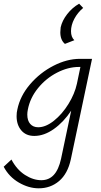

<svg xmlns="http://www.w3.org/2000/svg" viewBox="-66 -732 550 1041"><path d="M261 -557Q261 -566 263 -584Q271 -620 298 -655Q325 -690 363 -712L385 -689Q355 -664 337 -630Q319 -596 319 -563Q319 -531 337 -514L286 -494Q261 -515 261 -557ZM433 -413 318 132Q301 210 254.5 249.5Q208 289 144 289Q90 289 36.5 258Q-17 227 -46 172L-4 133Q25 188 69.5 216.5Q114 245 158 245Q199 245 225.5 216.5Q252 188 265 129L320 -132Q279 -70 226 -32.5Q173 5 120 5Q75 5 49.5 -25Q24 -55 24 -102Q24 -122 28 -138Q43 -212 97 -275Q151 -338 224 -375.5Q297 -413 368 -413ZM351 -278 370 -369H362Q303 -369 243 -338Q183 -307 140 -254Q97 -201 85 -138Q82 -123 82 -111Q82 -78 98 -60Q114 -42 141 -42Q182 -42 226.5 -77.5Q271 -113 305 -168Q339 -223 351 -278Z"/></svg>

Font: Ysabeau Infant Semilight
Style: Italic
Weight: 300
Italic angle: -12°
Designer: Christian Thalmann (Catharsis Fonts)
Version: Version 0.003